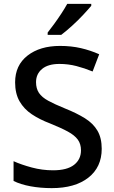

<svg xmlns="http://www.w3.org/2000/svg" viewBox="-20 -961 590 991"><path d="M505 -193Q505 -98 436 -44Q367 10 247 10Q189 10 137.5 0.5Q86 -9 50 -27V-129Q90 -111 144 -96.5Q198 -82 254 -82Q326 -82 362 -110Q398 -138 398 -185Q398 -218 381.5 -240.5Q365 -263 330 -282Q295 -301 238 -324Q185 -344 144.5 -371Q104 -398 81 -438Q58 -478 58 -536Q58 -624 122 -674Q186 -724 290 -724Q348 -724 397.5 -712.5Q447 -701 492 -681L458 -592Q417 -609 374.5 -620Q332 -631 287 -631Q228 -631 197 -605Q166 -579 166 -537Q166 -504 181 -481.5Q196 -459 229 -441Q262 -423 316 -401Q376 -377 418.5 -350.5Q461 -324 483 -286.5Q505 -249 505 -193ZM451 -931Q436 -913 409 -884Q382 -855 351 -827Q320 -799 296 -781H226V-793Q241 -812 260 -838Q279 -864 297 -891.5Q315 -919 327 -941H451Z"/></svg>

Font: Noto Sans Myanmar Medium
Style: Regular
Weight: 500
Designer: Monotype Design Team
Foundry: Monotype Imaging Inc.
Version: Version 2.107; ttfautohint (v1.8.4.7-5d5b)